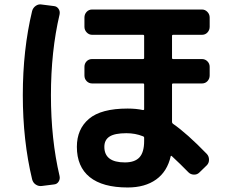

<svg xmlns="http://www.w3.org/2000/svg" viewBox="-20 -790 1040 867"><path d="M550.8 -188.5Q498 -188.5 474.6 -173.3Q451.2 -158.2 451.2 -127Q451.2 -56.6 543.9 -56.6Q588.9 -56.6 609.9 -79.6Q630.9 -102.5 630.9 -153.3V-168Q630.9 -172.9 625 -174.8Q590.8 -188.5 550.8 -188.5ZM556.6 56.6Q443.4 56.6 385.3 9.8Q327.1 -37.1 327.1 -127Q327.1 -207 381.8 -253.4Q436.5 -299.8 556.6 -299.8Q594.7 -299.8 626 -293Q630.9 -293 630.9 -296.9V-408.2Q630.9 -413.1 626 -413.1H396.5Q381.8 -413.1 371.6 -423.3Q361.3 -433.6 361.3 -449.2V-488.3Q361.3 -502.9 371.1 -513.2Q380.9 -523.4 396.5 -523.4H626Q630.9 -523.4 630.9 -528.3V-627.9Q630.9 -632.8 626 -632.8H396.5Q381.8 -632.8 371.6 -643.6Q361.3 -654.3 361.3 -668.9V-710.9Q361.3 -725.6 371.1 -736.3Q380.9 -747.1 396.5 -747.1H891.6Q906.2 -747.1 916.5 -736.3Q926.8 -725.6 926.8 -710.9V-668.9Q926.8 -654.3 917 -643.6Q907.2 -632.8 891.6 -632.8H761.7Q756.8 -632.8 756.8 -627.9V-528.3Q756.8 -523.4 761.7 -523.4H891.6Q906.2 -523.4 916.5 -513.2Q926.8 -502.9 926.8 -488.3V-449.2Q926.8 -434.6 917 -423.8Q907.2 -413.1 891.6 -413.1H761.7Q756.8 -413.1 756.8 -408.2V-239.3Q756.8 -234.4 760.7 -231.4Q824.2 -187.5 914.1 -94.7Q923.8 -84 923.8 -68.8Q923.8 -53.7 914.1 -43.9L879.9 -10.7Q870.1 -1 855.5 -1.5Q840.8 -2 831.1 -11.7Q793.9 -49.8 755.9 -85Q752.9 -87.9 751 -85Q735.4 -15.6 685.1 20.5Q634.8 56.6 556.6 56.6ZM168.9 49.8Q154.3 51.8 141.6 43.5Q128.9 35.2 125 19.5Q83 -155.3 83 -360.4Q83 -565.4 125 -740.2Q128.9 -754.9 141.6 -763.7Q154.3 -772.5 168.9 -769.5L222.7 -762.7Q236.3 -761.7 244.1 -750.5Q252 -739.3 249 -724.6Q210 -558.6 210 -359.9Q210 -161.1 249 4.9Q252 18.6 244.6 30.3Q237.3 42 222.7 43Z"/></svg>

Font: Rounded-L Mgen+ 1mn bold
Style: Bold
Weight: 700
Designer: [Source Han Sans]
Ryoko NISHIZUKA  (kana & ideographs); Paul D. Hunt (Latin, Greek & Cyrillic); Wenlong ZHANG  (bopomofo
Version: Version 1.059.20150602